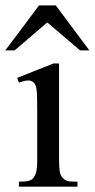

<svg xmlns="http://www.w3.org/2000/svg" viewBox="-33 -697 354 717"><path d="M37.6 0V-18.6Q62 -18.6 74 -21.7Q85.9 -24.9 92.8 -33.7Q95.7 -38.1 98.1 -43.2Q100.6 -48.3 102.3 -55.9Q104 -63.5 105 -74.5Q106 -85.4 106 -101.1V-273.4Q106 -303.2 105.7 -323.5Q105.5 -343.8 104.2 -356.9Q103 -370.1 100.3 -377.2Q97.7 -384.3 92.8 -388.7Q84 -397 71.3 -396.5Q58.6 -396 37.6 -388.7L31.2 -406.2L166.5 -460H187.5V-101.1Q187.5 -71.3 190.2 -56.4Q192.9 -41.5 199.2 -34.7Q204.1 -29.3 208.5 -26.1Q212.9 -22.9 219 -21.2Q225.1 -19.5 233.9 -19Q242.7 -18.6 256.3 -18.6V0ZM266.1 -508.8 143.6 -613.3 21.5 -508.8H-13.2L112.8 -676.8H175.3L300.8 -508.8Z"/></svg>

Font: Doulos SIL Viet
Style: Regular
Weight: 400
Designer: Walt Agee, Victor Gaultney, Peter Martin, Debbi Hosken, Becca Hirsbrunner
Foundry: SIL International
Version: Version 5.000